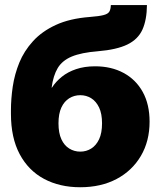

<svg xmlns="http://www.w3.org/2000/svg" viewBox="-20 -748 651 779"><path d="M305.2 11.7Q222.2 11.7 158.7 -22.2Q95.2 -56.2 59.8 -122.6Q24.4 -189 24.4 -286.1V-300.8Q24.4 -346.7 31.7 -396.5Q39.1 -446.3 58.3 -493.7Q77.6 -541 113.8 -580.8Q149.9 -620.6 206.3 -646.7Q262.7 -672.9 344.7 -679.2Q382.3 -682.1 400.1 -686.8Q418 -691.4 423.6 -700.9Q429.2 -710.4 429.7 -727.5H576.2Q575.7 -667.5 557.9 -627.9Q540 -588.4 496.8 -567.4Q453.6 -546.4 376.5 -540Q310.1 -534.7 271.2 -518.6Q232.4 -502.4 214.1 -471.7Q195.8 -440.9 189.5 -392.6H190.9Q206.1 -416.5 230.5 -436.3Q254.9 -456.1 288.8 -467.5Q322.8 -479 365.7 -479Q431.6 -479 481.4 -452.1Q531.2 -425.3 559.1 -375Q586.9 -324.7 586.9 -254.4Q586.9 -175.3 551.5 -115.2Q516.1 -55.2 452.9 -21.7Q389.6 11.7 305.2 11.7ZM305.7 -132.8Q330.1 -132.8 350.1 -145.3Q370.1 -157.7 382.1 -183.1Q394 -208.5 394 -247.6Q394 -286.6 382.1 -311.8Q370.1 -336.9 350.1 -349.4Q330.1 -361.8 305.7 -361.8Q281.2 -361.8 261 -349.4Q240.7 -336.9 229 -311.8Q217.3 -286.6 217.3 -247.6Q217.3 -208.5 229 -183.1Q240.7 -157.7 261 -145.3Q281.2 -132.8 305.7 -132.8Z"/></svg>

Font: Inter 28pt Black
Style: Regular
Weight: 900
Designer: Rasmus Andersson
Foundry: rsms
Version: Version 4.001;git-66647c0bb